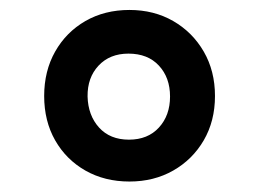

<svg xmlns="http://www.w3.org/2000/svg" viewBox="-20 -856 514 376"><path d="M233.5 -500.5Q185 -500.5 147.2 -522Q109.5 -543.5 88 -581.2Q66.5 -619 66.5 -668Q66.5 -717 88 -755Q109.5 -793 147.2 -814.8Q185 -836.5 233.5 -836.5Q281.5 -836.5 319.2 -814.8Q357 -793 379 -755Q401 -717 401 -668Q401 -619 379 -581.2Q357 -543.5 319.2 -522Q281.5 -500.5 233.5 -500.5ZM232.5 -582.5Q269.5 -582.5 291.2 -606.2Q313 -630 313 -667Q313 -704 291.2 -727.5Q269.5 -751 231.5 -751Q195 -751 173 -727.5Q151 -704 151.5 -667Q152.5 -630 174 -606.2Q195.5 -582.5 232.5 -582.5Z"/></svg>

Font: Public Sans Thin
Style: Bold
Weight: 700
Version: Version 2.001